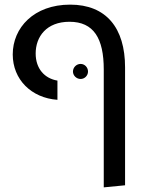

<svg xmlns="http://www.w3.org/2000/svg" viewBox="-20 -598 640 829"><path d="M228 -167V-250C173 -259 134 -301 134 -367C134 -440 181 -504 280 -504C385 -504 428 -432 428 -298V211L520 202V-307C520 -478 438 -578 283 -578C126 -578 35 -478 35 -363C35 -255 115 -175 228 -167ZM328 -257C346 -257 360 -272 360 -289C360 -307 346 -322 328 -322C310 -322 295 -307 295 -289C295 -272 310 -257 328 -257Z"/></svg>

Font: FiraGO Unicode
Style: Regular
Weight: 400
Designer: bBox Type
Foundry: bBox Type GmbH
Version: Version 1.001;PS 001.001;hotconv 1.0.88;makeotf.lib2.5.64775